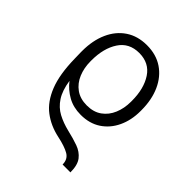

<svg xmlns="http://www.w3.org/2000/svg" viewBox="-216 -684 1045 1045"><g transform="rotate(45 307.0 -161.0)"><path d="M501.8 231.5 441.4 231.2Q441.4 191.1 410.5 172.9Q379.6 154.8 318.2 141.7Q247.9 126.8 195.1 86.8Q142.4 46.9 112.6 -28.2Q82.7 -103.3 80.6 -223L79.5 -271Q79.5 -272 79.5 -273.4V-280.9Q79.5 -361.9 106.9 -423.1Q134.2 -484.4 185.2 -518.6Q236.2 -552.9 307.2 -552.9Q378.6 -552.9 429.7 -518.5Q480.8 -484 508.3 -422.8Q535.9 -361.5 535.9 -280.9V-273.8Q535.9 -204.2 509.8 -148.8Q483.7 -93.4 435.4 -61.4Q387.1 -29.5 319.6 -29.5Q263.1 -29.5 219.6 -53.8Q176.1 -78.1 146 -117.2Q155.9 -51.8 181.5 -12.8Q207 26.3 245.9 47.1Q284.8 67.8 333.5 79.5Q381.4 90.6 419.4 104.2Q457.4 117.9 479.6 146.5Q501.8 175.1 501.8 231.5ZM307.2 -89.1Q358.7 -89.1 393.3 -114Q427.9 -138.8 445.5 -180.8Q463.1 -222.7 463.1 -273.4V-280.9Q463.1 -373.9 423.8 -433.6Q384.6 -493.3 307.2 -493.3Q230.1 -493.3 190.9 -433.6Q151.6 -373.9 151.6 -280.9V-273.8Q151.6 -223 169.2 -180.9Q186.8 -138.8 221.4 -114Q256 -89.1 307.2 -89.1Z"/></g></svg>

Font: Inter Zeller Light
Style: Regular
Weight: 300
Designer: Rasmus Andersson; Joe Bland
Foundry: zeller
Version: Version 3.015;git-dec3a8cb1